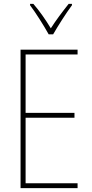

<svg xmlns="http://www.w3.org/2000/svg" viewBox="-20 -970 472 990"><path d="M231 -793H254C280 -838 320 -901 351 -943V-950H334C299 -906 269 -866 242 -824C217 -866 182 -916 152 -950H135V-943C161 -909 205 -840 231 -793ZM380 0V-25H112V-363H364V-388H112V-689H380V-714H86V0Z"/></svg>

Font: Noto Sans Ethiopic Condensed Thin
Style: Regular
Weight: 100
Width: 3
Designer: Monotype Design Team
Foundry: Monotype Imaging Inc.
Version: Version 2.102